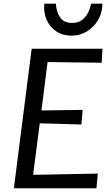

<svg xmlns="http://www.w3.org/2000/svg" viewBox="-20 -1008 599 1028"><path d="M496.4 0H54.3L149.5 -747H528.5L524.4 -672.1L234.7 -675.8L201.9 -416.6L422.5 -419.6L415.7 -341.5L192.9 -347.9L157.2 -71.9L503.7 -78.5ZM362.8 -817Q315.7 -817 281.3 -840.1Q246.9 -863.1 229.7 -902.1Q212.6 -941 217 -988.2H279.1Q282 -941 303 -913.1Q324 -885.2 365.9 -885.2Q396.8 -885.2 417.3 -899.7Q437.8 -914.1 449.8 -937.6Q461.9 -961.1 467.9 -988.2H528.4Q528.4 -941.5 506.1 -902.6Q483.9 -863.8 446.2 -840.4Q408.5 -817 362.8 -817Z"/></svg>

Font: Merriweather Sans Variable Regular
Style: Italic
Weight: 300
Italic angle: -8°
Designer: Eben Sorkin
Foundry: Eben Sorkin
Version: Version 2.001